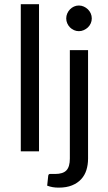

<svg xmlns="http://www.w3.org/2000/svg" viewBox="-20 -714 509 906"><path d="M78.1 0ZM395.5 -477.5V34.7Q395.5 63.5 387.7 88.4Q379.9 113.3 363 131.6Q346.2 149.9 320.1 160.6Q293.9 171.4 257.3 171.4Q241.7 171.4 228.8 169.2Q215.8 167 202.6 162.1L207.5 116.2Q208 111.8 209.7 109.6Q211.4 107.4 215.1 106.9Q218.8 106.4 224.9 106.7Q231 106.9 240.2 106.9Q277.3 106.9 293.5 89.8Q309.6 72.8 309.6 34.7V-477.5ZM164.1 -694.3V0H78.1V-694.3ZM413.1 -627Q413.1 -614.7 408.2 -603.8Q403.3 -592.8 394.8 -584.7Q386.2 -576.7 375.2 -571.8Q364.3 -566.9 352.1 -566.9Q339.8 -566.9 329.1 -571.8Q318.4 -576.7 310.3 -584.7Q302.2 -592.8 297.4 -603.8Q292.5 -614.7 292.5 -627Q292.5 -639.6 297.4 -650.6Q302.2 -661.6 310.3 -669.9Q318.4 -678.2 329.1 -683.1Q339.8 -688 352.1 -688Q364.3 -688 375.2 -683.1Q386.2 -678.2 394.8 -669.9Q403.3 -661.6 408.2 -650.6Q413.1 -639.6 413.1 -627Z"/></svg>

Font: Carlito
Style: Regular
Weight: 400
Designer: Lukasz Dziedzic
Foundry: tyPoland Lukasz Dziedzic
Version: Version 1.103; Beta1; all basic design good, some composites